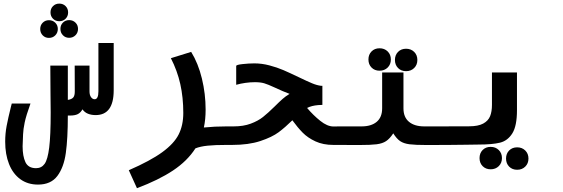

<svg xmlns="http://www.w3.org/2000/svg" viewBox="-20 -782 3040 1036"><path d="M8 -17.5Q8 -61.5 15.8 -102.5Q23.5 -143.5 39.5 -208L43.5 -223.5H144.5Q121 -158.5 113.2 -121.2Q105.5 -84 104.5 -57.5Q102 -11.5 102 7.5Q102 60.5 117.2 93Q132.5 125.5 174.5 125.5Q204 125.5 220.8 102Q237.5 78.5 245.5 14Q253.5 -50.5 253.5 -174.5L252.5 -277.5Q251.5 -343.5 251.5 -428H346V-243Q366.5 -246 375.2 -256Q384 -266 383.5 -290.5L383 -428H463V-289Q463 -269 471.2 -257.8Q479.5 -246.5 490.5 -246.5Q511 -246.5 511 -289V-550H593.5V-295Q593.5 -161 496 -161Q473.5 -161 455 -168.2Q436.5 -175.5 425 -192Q414.5 -173.5 399.2 -166Q384 -158.5 357 -158.5H346Q346 -34.5 335.2 43.2Q324.5 121 289.5 167.5Q254.5 214 185 214Q129.5 214 89.5 184.8Q49.5 155.5 28.8 103.2Q8 51 8 -17.5ZM252.5 -715Q252.5 -735.5 266 -749Q279.5 -762.5 300 -762.5Q320.5 -762.5 334 -749Q347.5 -735.5 347.5 -715Q347.5 -694.5 334 -681Q320.5 -667.5 300 -667.5Q279.5 -667.5 266 -681Q252.5 -694.5 252.5 -715ZM197 -625.5Q197 -646 210.5 -659.5Q224 -673 244 -673Q264.5 -673 278.2 -659.5Q292 -646 292 -625.5Q292 -605 278.2 -591.2Q264.5 -577.5 244 -577.5Q224 -577.5 210.5 -591.2Q197 -605 197 -625.5ZM306 -626Q306 -646.5 319.5 -660Q333 -673.5 353 -673.5Q373.5 -673.5 387.2 -660Q401 -646.5 401 -626Q401 -605.5 387.2 -591.8Q373.5 -578 353 -578Q333 -578 319.5 -591.8Q306 -605.5 306 -626Z M969 -172.5Q969 -256 952.8 -328.5Q936.5 -401 902 -468L1011.5 -502Q1049.5 -440.5 1069.5 -358Q1089.5 -275.5 1089.5 -190.5Q1089.5 -137 1080 -94Q1138 -100 1201.5 -100V0Q1140 0 1100.5 4Q1061 8 1034.5 18.5Q991 86.5 913.5 138Q836 189.5 719 233.5L675 136.5Q792 85.5 855.5 39.2Q919 -7 944 -56.5Q969 -106 969 -172.5Z M1195 -100H1240.5Q1293.5 -100 1333 -114.8Q1372.5 -129.5 1399.2 -150.8Q1426 -172 1462 -207.5Q1487.5 -233 1504.8 -248.2Q1522 -263.5 1542.5 -275.5Q1508.5 -288 1460.5 -310.5Q1426 -326.5 1406 -332.5Q1386 -338.5 1355 -338.5Q1330.5 -338.5 1304 -334.8Q1277.5 -331 1254.5 -324.5V-426Q1254.5 -432.5 1288.8 -436.2Q1323 -440 1352.5 -440Q1393 -440 1433.8 -429.2Q1474.5 -418.5 1508.8 -403.8Q1543 -389 1592 -365.5Q1637.5 -343.5 1664 -332.5Q1690.5 -321.5 1712.5 -319H1719.5V-216L1697.5 -215Q1661 -212 1637 -199.5Q1670 -160.5 1708 -130Q1746 -99.5 1779.5 -99.5H1800.5L1801.5 0H1779Q1723.5 0 1682 -19.2Q1640.5 -38.5 1613.2 -66.2Q1586 -94 1557.5 -133Q1519 -95 1483.5 -68.5Q1448 -42 1384.8 -21Q1321.5 0 1232 0H1195Z M1968 -461Q1968 -487.5 1984.8 -504.5Q2001.5 -521.5 2028 -521.5Q2054.5 -521.5 2071.8 -504.5Q2089 -487.5 2089 -461Q2089 -434.5 2071.8 -417.5Q2054.5 -400.5 2028 -400.5Q2001.5 -400.5 1984.8 -417.5Q1968 -434.5 1968 -461ZM2111 -458.5Q2111 -485 2127.8 -502Q2144.5 -519 2171 -519Q2197.5 -519 2214.8 -502Q2232 -485 2232 -458.5Q2232 -432 2214.8 -415Q2197.5 -398 2171 -398Q2144.5 -398 2127.8 -415Q2111 -432 2111 -458.5ZM2042 -197.5V-391H2157V-197.5Q2157 -149.5 2186.8 -124.8Q2216.5 -100 2269 -100H2401.5V0L2283.5 0.5Q2220.5 0.5 2189.5 -3.5Q2158.5 -7.5 2139.2 -20.5Q2120 -33.5 2102 -62.5Q2083 -33.5 2063.2 -20.5Q2043.5 -7.5 2012.2 -3.5Q1981 0.5 1918 0.5L1798.5 0V-100H1931Q1983.5 -100 2012.8 -124.8Q2042 -149.5 2042 -197.5Z M2401.5 -100.5H2511.5Q2560 -100.5 2587.2 -115.2Q2614.5 -130 2624.5 -155Q2634.5 -180 2634.5 -216V-391H2769.5V-187.5Q2769.5 -102.5 2744.5 -62.5Q2719.5 -22.5 2678 -12.2Q2636.5 -2 2562.5 -2L2493.5 -1L2401.5 0ZM2567.5 71Q2567.5 44.5 2584.2 27.5Q2601 10.5 2627.5 10.5Q2654 10.5 2671.2 27.5Q2688.5 44.5 2688.5 71Q2688.5 97.5 2671.2 114.5Q2654 131.5 2627.5 131.5Q2601 131.5 2584.2 114.5Q2567.5 97.5 2567.5 71ZM2710.5 73.5Q2710.5 47 2727.2 30Q2744 13 2770.5 13Q2797 13 2814.2 30Q2831.5 47 2831.5 73.5Q2831.5 100 2814.2 117Q2797 134 2770.5 134Q2744 134 2727.2 117Q2710.5 100 2710.5 73.5Z"/></svg>

Font: JuliaMono
Style: Bold Italic
Weight: 700
Italic angle: -9°
Monospace: yes
Designer: cormullion
Foundry: corm
Version: Version 0.057; ttfautohint (v1.8.4)